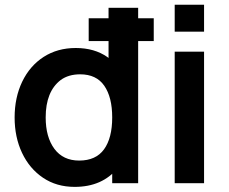

<svg xmlns="http://www.w3.org/2000/svg" viewBox="-20 -752 938 788"><path d="M611 -583.5H344V-677H611ZM286.5 15Q212 15 156.5 -22.5Q101 -60 70.5 -124.5Q40 -189 40 -270Q40 -351.5 71 -416.5Q102.5 -482 159.2 -518.5Q216 -555 291 -555Q367.5 -555 420.5 -518Q472 -481 499.2 -416.5Q526.5 -352 526.5 -270Q526.5 -140 463.2 -62.5Q400 15 286.5 15ZM305 -93Q373.5 -93 407 -139.2Q440.5 -185.5 440.5 -270Q440.5 -353 408 -400Q375.5 -447 309 -447Q261 -447 229 -423.5Q167.5 -376.5 167.5 -270Q167.5 -189.5 203.2 -141.2Q239 -93 305 -93ZM547 0H440.5V-379H425.5V-720H547Z M817.5 -622H697V-732.5H817.5ZM697 0V-540H817.5V0Z"/></svg>

Font: Vortex Mix
Style: Bold
Weight: 700
Designer: Mikhail Sharanda
Foundry: Mikhail Sharanda
Version: Version 4.504;Glyphs 3.1.2 (3151)